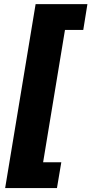

<svg xmlns="http://www.w3.org/2000/svg" viewBox="-20 -790 452 948"><path d="M5.4 138.7 155.8 -769.5H411.6L391.1 -642.1H300.8L192.9 11.2H282.7L261.2 138.7Z"/></svg>

Font: Inter 20pt ExtraBold
Style: Italic
Weight: 800
Italic angle: -9.3988°
Version: Version 4.001;git-66647c0bb